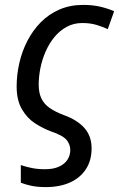

<svg xmlns="http://www.w3.org/2000/svg" viewBox="-20 -566 486 784"><path d="M167 198Q133 198 107.5 192.5Q82 187 65 180V108Q85 115 109.5 120Q134 125 164 125Q198 125 221 114.5Q244 104 255.5 86Q267 68 267 47Q267 24 252 5.5Q237 -13 187 -30Q157 -41 124.5 -61.5Q92 -82 70 -119Q48 -156 48 -213Q48 -261 59 -309Q70 -357 92 -399.5Q114 -442 146.5 -475Q179 -508 222.5 -527Q266 -546 320 -546Q357 -546 388 -539Q419 -532 446 -520L420 -447Q401 -456 375 -464Q349 -472 316 -472Q281 -472 252.5 -456.5Q224 -441 202.5 -415Q181 -389 166.5 -356Q152 -323 145 -288Q138 -253 138 -220Q138 -187 149 -164Q160 -141 183 -125Q206 -109 241 -96Q296 -76 325 -43Q354 -10 354 40Q354 89 331 124.5Q308 160 266 179Q224 198 167 198Z"/></svg>

Font: Noto Sans Display
Style: Italic
Weight: 400
Italic angle: -12°
Designer: Monotype Design Team
Foundry: Monotype Imaging Inc.
Version: Version 2.003